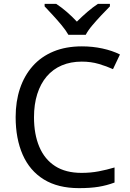

<svg xmlns="http://www.w3.org/2000/svg" viewBox="-20 -964 672 994"><path d="M403 -645Q346 -645 300 -625.5Q254 -606 222 -568.5Q190 -531 173 -477.5Q156 -424 156 -357Q156 -269 183.5 -204Q211 -139 265.5 -104Q320 -69 402 -69Q449 -69 491 -77Q533 -85 573 -97V-19Q533 -4 490.5 3Q448 10 389 10Q280 10 207 -35Q134 -80 97.5 -163Q61 -246 61 -358Q61 -439 83.5 -506Q106 -573 149.5 -622Q193 -671 257 -697.5Q321 -724 404 -724Q459 -724 510 -713Q561 -702 601 -682L565 -606Q532 -621 491.5 -633Q451 -645 403 -645ZM334 -784Q321 -807 299 -833.5Q277 -860 253 -886Q229 -912 211 -931V-944H271Q297 -927 325 -903Q353 -879 378 -852Q405 -879 433 -903Q461 -927 487 -944H549V-931Q530 -912 505.5 -886Q481 -860 458.5 -833.5Q436 -807 424 -784Z"/></svg>

Font: Noto Sans Khmer
Style: Regular
Weight: 400
Designer: Danh Hong and the Monotype Design Team
Foundry: Monotype Imaging Inc.
Version: Version 2.003